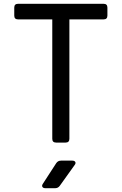

<svg xmlns="http://www.w3.org/2000/svg" viewBox="-20 -750 640 1010"><path d="M275 0Q255 0 255 -20V-648H75Q55 -648 55 -668V-710Q55 -730 75 -730H525Q545 -730 545 -710V-668Q545 -648 525 -648H345V-20Q345 0 325 0ZM219 240Q207 240 203 233Q199 226 206 216L276 108Q285 95 301 95H360Q372 95 376 102Q380 109 372 119L294 228Q285 240 270 240Z"/></svg>

Font: Pitagon Sans Mono
Style: Regular
Weight: 400
Monospace: yes
Designer: Travis Tran
Foundry: Pitagon
Version: Version 1.001;gftools[0.9.26]